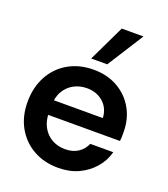

<svg xmlns="http://www.w3.org/2000/svg" viewBox="-139 -846 835 956"><g transform="rotate(20 278.5 -368.0)"><path d="M280 12Q205 12 147.5 -20.5Q90 -53 57.5 -111Q25 -169 25 -245Q25 -322 57 -381.5Q89 -441 147 -474.5Q205 -508 281 -508Q354 -508 409.5 -476Q465 -444 495.5 -389.5Q526 -335 526 -267Q526 -257 526 -245Q526 -233 524 -219H112V-297H405Q402 -349 367 -379.5Q332 -410 281 -410Q244 -410 212.5 -393.5Q181 -377 162 -344.5Q143 -312 143 -262V-233Q143 -187 161.5 -154Q180 -121 211 -104Q242 -87 280 -87Q321 -87 349 -105.5Q377 -124 390 -155H512Q499 -107 466.5 -69.5Q434 -32 387 -10Q340 12 280 12ZM249 -556 341 -748H456L334 -556Z"/></g></svg>

Font: Host Grotesk Light SemiBold
Style: Regular
Weight: 600
Version: Version 1.003